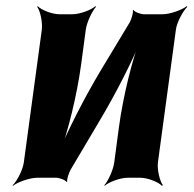

<svg xmlns="http://www.w3.org/2000/svg" viewBox="-20 -574 625 620"><path d="M399 -502 305 -346C254 -261 195 -146 167 -75L171 -74C199 -145 229 -269 242 -366L257 -478C260 -502 278 -539 290 -552L288 -554C275 -542 238 -528 214 -528H172C148 -528 113 -542 102 -554L100 -552C110 -539 118 -502 115 -478L57 -50C54 -26 35 11 21 24L22 26C37 14 76 0 100 0H162C172 0 193 8 195 14L197 12C195 6 203 -17 208 -26L301 -183C352 -268 411 -383 438 -453L435 -454C407 -384 377 -260 364 -163L349 -50C346 -26 329 11 317 24L318 26C331 14 368 0 392 0H433C457 0 492 14 503 26L506 24C496 11 487 -26 490 -50L548 -478C551 -502 571 -539 585 -552L583 -554C568 -542 529 -528 505 -528H444C434 -528 413 -536 411 -542L409 -540C411 -533 404 -511 399 -502Z"/></svg>

Font: Asimov
Style: EdgeNarIt
Weight: 500
Designer: Google
Version: Version 2.000980: 2014